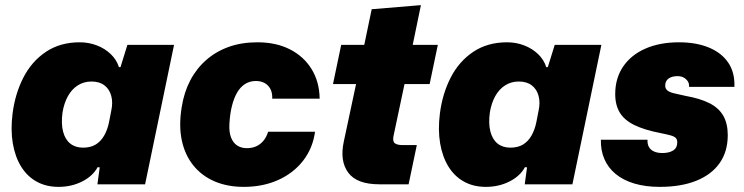

<svg xmlns="http://www.w3.org/2000/svg" viewBox="-20 -719 2902 749"><path d="M208 10Q160 10 123 -10.5Q86 -31 62.5 -69Q39 -107 30 -159.5Q21 -212 29 -276Q39 -354 71.5 -417Q104 -480 159.5 -517Q215 -554 291 -554Q326 -554 357.5 -542Q389 -530 412 -508Q435 -486 444 -457H450L477 -544H659L546 0H360L369 -66L361 -67Q342 -32 300.5 -11Q259 10 208 10ZM304 -143Q333 -143 353 -155Q373 -167 386 -189.5Q399 -212 405 -241L414 -287Q421 -319 414 -345Q407 -371 387.5 -386Q368 -401 337 -401Q307 -401 283.5 -386Q260 -371 245 -344Q230 -317 224 -281Q218 -237 226 -206Q234 -175 254 -159Q274 -143 304 -143Z M931 10Q867 10 817 -11.5Q767 -33 734 -74Q701 -115 689 -172.5Q677 -230 689 -302Q698 -359 722 -405Q746 -451 784 -484.5Q822 -518 872 -536Q922 -554 984 -554Q1057 -554 1111 -526.5Q1165 -499 1195.5 -449.5Q1226 -400 1227 -334H1042Q1043 -356 1035 -371.5Q1027 -387 1012.5 -395Q998 -403 978 -403Q954 -403 935.5 -391Q917 -379 904.5 -357Q892 -335 884.5 -304.5Q877 -274 875 -237Q873 -205 881 -183.5Q889 -162 905 -151.5Q921 -141 943 -141Q963 -141 979 -148Q995 -155 1007 -169Q1019 -183 1026 -205H1209Q1200 -140 1162 -91.5Q1124 -43 1064.5 -16.5Q1005 10 931 10Z M1460 0Q1372 0 1338.5 -45.5Q1305 -91 1321 -166L1369 -391H1279L1311 -544H1401L1430 -683L1622 -699L1590 -544H1688L1656 -391H1558L1515 -188Q1511 -167 1520.5 -160Q1530 -153 1551 -153H1606L1574 0Z M1875 10Q1827 10 1790 -10.5Q1753 -31 1729.5 -69Q1706 -107 1697 -159.5Q1688 -212 1696 -276Q1706 -354 1738.5 -417Q1771 -480 1826.5 -517Q1882 -554 1958 -554Q1993 -554 2024.5 -542Q2056 -530 2079 -508Q2102 -486 2111 -457H2117L2144 -544H2326L2213 0H2027L2036 -66L2028 -67Q2009 -32 1967.5 -11Q1926 10 1875 10ZM1971 -143Q2000 -143 2020 -155Q2040 -167 2053 -189.5Q2066 -212 2072 -241L2081 -287Q2088 -319 2081 -345Q2074 -371 2054.5 -386Q2035 -401 2004 -401Q1974 -401 1950.5 -386Q1927 -371 1912 -344Q1897 -317 1891 -281Q1885 -237 1893 -206Q1901 -175 1921 -159Q1941 -143 1971 -143Z M2554 10Q2498 10 2454.5 -3Q2411 -16 2381.5 -40.5Q2352 -65 2337.5 -99Q2323 -133 2324 -174H2506Q2505 -157 2511.5 -145.5Q2518 -134 2531.5 -128Q2545 -122 2564 -122Q2590 -122 2606 -132Q2622 -142 2622 -164Q2622 -175 2616 -181Q2610 -187 2595.5 -191Q2581 -195 2556 -200Q2494 -212 2455 -231Q2416 -250 2398 -279.5Q2380 -309 2380 -352Q2380 -414 2411 -459.5Q2442 -505 2498 -529.5Q2554 -554 2629 -554Q2696 -554 2745.5 -533.5Q2795 -513 2821 -474.5Q2847 -436 2845 -380H2668Q2669 -393 2663 -402Q2657 -411 2647 -416.5Q2637 -422 2623 -422Q2601 -422 2588 -412.5Q2575 -403 2575 -385Q2575 -374 2582.5 -367Q2590 -360 2607.5 -355.5Q2625 -351 2654 -345Q2711 -335 2747.5 -316.5Q2784 -298 2801.5 -267.5Q2819 -237 2819 -192Q2819 -128 2787.5 -83Q2756 -38 2696.5 -14Q2637 10 2554 10Z"/></svg>

Font: Mona Sans ExtraLight Black
Style: Italic
Weight: 900
Italic angle: -11.6951°
Version: Version 2.000